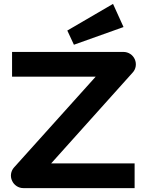

<svg xmlns="http://www.w3.org/2000/svg" viewBox="-20 -967 754 987"><path d="M673 -662C663 -685 640 -700 615 -700H42V-573H472L52 -106C36 -88 31 -61 42 -38C52 -15 75 0 100 0H672V-127H243L662 -594C679 -612 683 -639 673 -662ZM561 -947 326 -810 360 -737 615 -828Z"/></svg>

Font: Audiowide
Style: Regular
Weight: 400
Designer: Astigmatic (AOETI)
Foundry: Astigmatic (AOETI)
Version: Version 1.002